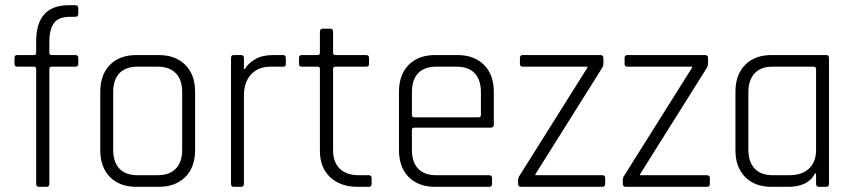

<svg xmlns="http://www.w3.org/2000/svg" viewBox="-20 -723 3303 743"><path d="M180 -510H271Q283 -510 283 -499V-476Q283 -465 271 -465H180Q171 -465 171 -456V-12Q171 0 160 0H131Q120 0 120 -12V-456Q120 -465 111 -465H47Q36 -465 36 -476V-499Q36 -510 47 -510H111Q120 -510 120 -519V-563Q120 -703 247 -703H271Q283 -703 283 -692V-669Q283 -658 271 -658H252Q207 -658 189 -634Q171 -610 171 -561V-519Q171 -510 180 -510Z M594 0H508Q443 0 405.5 -38Q368 -76 368 -142V-368Q368 -434 405.5 -472Q443 -510 508 -510H594Q659 -510 697 -472Q735 -434 735 -368V-142Q735 -76 697 -38Q659 0 594 0ZM512 -45H590Q636 -45 660.5 -70.5Q685 -96 685 -143V-367Q685 -414 660.5 -439.5Q636 -465 590 -465H512Q466 -465 442 -439.5Q418 -414 418 -367V-143Q418 -96 442 -70.5Q466 -45 512 -45Z M913 0H884Q874 0 874 -12V-498Q874 -510 884 -510H913Q924 -510 924 -498V-456H928Q939 -477 967 -493.5Q995 -510 1036 -510H1075Q1086 -510 1086 -499V-475Q1086 -464 1075 -465H1028Q979 -465 951.5 -435Q924 -405 924 -354V-12Q924 0 913 0Z M1209 -465H1148Q1137 -465 1137 -475V-499Q1137 -510 1148 -510H1209Q1218 -510 1218 -519V-600Q1218 -612 1229 -612H1258Q1269 -612 1269 -600V-519Q1269 -510 1278 -510H1397Q1408 -510 1408 -499V-475Q1408 -465 1397 -465H1278Q1269 -465 1269 -456V-141Q1269 -95 1295 -70Q1321 -45 1368 -45H1407Q1418 -45 1418 -34V-11Q1418 0 1407 0H1364Q1298 0 1258 -37Q1218 -74 1218 -139V-456Q1218 -465 1209 -465Z M1873 0H1664Q1599 0 1561.5 -38Q1524 -76 1524 -142V-368Q1524 -434 1561.5 -472Q1599 -510 1664 -510H1750Q1815 -510 1853 -472Q1891 -434 1891 -368V-241Q1891 -229 1879 -229H1583Q1574 -229 1574 -220V-143Q1574 -96 1598 -70.5Q1622 -45 1668 -45H1873Q1884 -45 1884 -34V-11Q1884 0 1873 0ZM1583 -269H1832Q1841 -269 1841 -278V-367Q1841 -414 1817 -439.5Q1793 -465 1747 -465H1668Q1622 -465 1598 -439.5Q1574 -414 1574 -367V-278Q1574 -269 1583 -269Z M1985 -11V-25Q1985 -36 1991 -44L2253 -461V-465H2003Q1992 -465 1992 -476V-499Q1992 -510 2003 -510H2303Q2315 -510 2315 -499V-477Q2315 -468 2310 -460L2052 -49V-45H2310Q2322 -45 2322 -34V-11Q2322 0 2310 0H1997Q1985 0 1985 -11Z M2390 -11V-25Q2390 -36 2396 -44L2658 -461V-465H2408Q2397 -465 2397 -476V-499Q2397 -510 2408 -510H2708Q2720 -510 2720 -499V-477Q2720 -468 2715 -460L2457 -49V-45H2715Q2727 -45 2727 -34V-11Q2727 0 2715 0H2402Q2390 0 2390 -11Z M3030 0H2966Q2901 0 2863.5 -38Q2826 -76 2826 -142V-368Q2826 -434 2863.5 -472Q2901 -510 2966 -510H3178Q3188 -510 3188 -498V-12Q3188 0 3178 0H3149Q3138 0 3138 -12V-52H3134Q3108 0 3030 0ZM3138 -143V-456Q3138 -465 3128 -465H2970Q2924 -465 2900 -439Q2876 -413 2876 -366V-144Q2876 -97 2900 -71Q2924 -45 2970 -45H3035Q3083 -45 3110.5 -70.5Q3138 -96 3138 -143Z"/></svg>

Font: Rajdhani
Style: Regular
Weight: 400
Designer: Satya Rajpurohit, Jyotish Sonowal
Foundry: Indian Type Foundry
Version: Version 1.201;PS 1.0;hotconv 1.0.78;makeotf.lib2.5.61930; tt